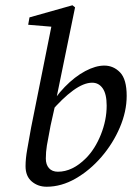

<svg xmlns="http://www.w3.org/2000/svg" viewBox="-20 -698 501 729"><path d="M157 11Q124 11 100.5 -9Q77 -29 77 -67Q77 -96 83.5 -131.5Q90 -167 98 -213L178 -612L195 -595L87 -604L92 -632L255 -678L265 -670L193 -319L191 -306L172 -221Q162 -170 158 -145.5Q154 -121 154 -96Q154 -73 166 -59.5Q178 -46 200 -46Q255 -46 306 -97Q341 -132 363 -187Q385 -242 385 -297Q385 -341 370 -362.5Q355 -384 330 -384Q298 -384 257.5 -354.5Q217 -325 170 -270L159 -276Q188 -329 226 -368Q264 -407 303.5 -428Q343 -449 376 -449Q411 -449 436 -423Q461 -397 461 -334Q461 -275 435 -214Q409 -153 365 -102Q321 -51 267 -20Q213 11 157 11Z"/></svg>

Font: Lisu Bosa
Style: Italic
Weight: 400
Italic angle: -19°
Designer: David Morse, Annie Olsen, Victor Gaultney, Frank Grießhammer (Latin)
Foundry: SIL International
Version: Version 2.000